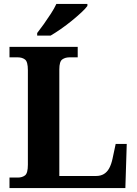

<svg xmlns="http://www.w3.org/2000/svg" viewBox="-20 -951 694 971"><path d="M28 0V-53H70Q92 -53 106.5 -64Q121 -75 121 -118V-596Q121 -639 106.5 -650Q92 -661 70 -661H28V-714H373V-661H331Q310 -661 295 -650.5Q280 -640 280 -600V-61H466Q489 -61 505.5 -71Q522 -81 532.5 -100.5Q543 -120 549 -148L565 -223H621L614 0ZM168 -784Q183 -803 201.5 -829Q220 -855 237.5 -882Q255 -909 265 -931H422V-921Q413 -908 391.5 -888Q370 -868 343 -846Q316 -824 288 -804.5Q260 -785 236 -771H168Z"/></svg>

Font: Noto Naskh Arabic UI
Style: Regular
Weight: 400
Designer: Monotype Design Team, David Williams, Mohamad Dakak and Nizar Qandah
Foundry: Monotype Imaging Inc.
Version: Version 2.014